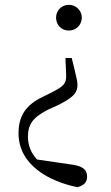

<svg xmlns="http://www.w3.org/2000/svg" viewBox="-20 -546 463 798"><path d="M266 -526C235 -526 213 -501 213 -473C213 -443 235 -419 266 -419C297 -419 320 -443 320 -473C320 -501 297 -526 266 -526ZM57 8C57 141 187 209 302 232C327 225 342 213 342 188C342 164 329 146 285 139L134 117C109 90 97 60 96 24C96 -28 115 -56 175 -88L221 -109C281 -139 302 -158 302 -193C302 -211 296 -228 288 -265L278 -305H252L255 -233C256 -198 244 -187 195 -162L157 -143C90 -111 57 -67 57 8Z"/></svg>

Font: Noto Serif JP Light
Style: Regular
Weight: 300
Designer: Ryoko NISHIZUKA 西塚涼子 (kana & ideographs); Frank Grießhammer (Latin, Greek & Cyrillic); Wenlong ZHANG 张文龙 (bopomofo); San
Foundry: Adobe
Version: Version 2.001;hotconv 1.1.0;makeotfexe 2.6.0